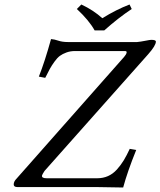

<svg xmlns="http://www.w3.org/2000/svg" viewBox="-20 -832 713 854"><path d="M527.8 2Q432.1 0 407.2 0H57.1Q41 0 41 -11.7Q41 -24.9 54.2 -38.1L532.2 -579.1Q541.5 -589.8 543 -597.2Q545.4 -605 535.2 -605H314Q293 -605 275.6 -598.6Q258.3 -592.3 246.3 -583.5Q234.4 -574.7 221.7 -556.9Q209 -539.1 201.4 -525.1Q193.8 -511.2 181.2 -485.8L152.8 -491.2Q179.2 -557.6 207 -658.2Q221.7 -657.2 239.5 -651.1Q257.3 -645 282.2 -645H589.8Q605.5 -646.5 626.2 -650.6Q647 -654.8 652.8 -654.8Q673.3 -654.8 673.3 -647Q673.3 -629.4 639.2 -590.8L178.2 -71.8Q168 -56.2 167 -51.8Q165.5 -45.4 170.7 -42.2Q175.8 -39.1 188 -39.1H412.1Q438.5 -39.1 460.4 -48.8Q482.4 -58.6 500 -78.1Q517.6 -97.7 530.3 -118.7Q543 -139.6 557.1 -169.9L585.9 -165Q546.9 -68.8 527.8 2ZM400.9 -696.8Q375.5 -742.2 321.8 -792L341.8 -812Q395 -787.1 435.1 -751Q497.6 -789.6 556.2 -812L565.9 -792Q506.8 -752.9 443.8 -696.8Z"/></svg>

Font: Linux Libertine G
Style: Italic
Weight: 400
Italic angle: -12°
Designer: Philipp H. Poll
Foundry: Philipp H. Poll
Version: Version 5.1.3